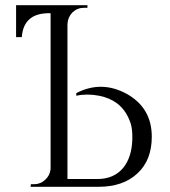

<svg xmlns="http://www.w3.org/2000/svg" viewBox="-20 -730 655 740"><path d="M317 -710V-700H304Q278 -700 259 -682Q241 -663 240 -637V-40H355Q418 -40 454 -82Q488 -123 490 -193Q491 -230 484 -253Q468 -303 432 -331Q403 -353 362 -361Q315 -370 274 -361V-371Q370 -421 467 -369Q565 -315 565 -203Q565 -113 510 -62Q455 -10 359 -10H98L99 -20H111Q136 -20 154 -37Q172 -53 175 -78V-679Q71 -682 64 -587H42V-710Z"/></svg>

Font: Cinzel(RUS BY LYAJKA)
Style: Regular
Weight: 400
Designer: Natanael Gama
Version: Version 1.001;PS 001.001;hotconv 1.0.56;makeotf.lib2.0.21325